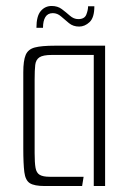

<svg xmlns="http://www.w3.org/2000/svg" viewBox="-20 -623 436 643"><path d="M130 0Q95 0 80 -9.5Q65 -19 61.5 -46.5Q58 -74 58 -126V-381Q58 -420 66 -439Q74 -458 96.5 -464Q119 -470 164 -470H332V0H294V-439H154Q124 -439 112 -431Q100 -423 98 -405.5Q96 -388 96 -356V-110Q96 -78 99 -61Q102 -44 113 -37.5Q124 -31 146 -31H260L255 0ZM102 -530Q102 -569 116.5 -586Q131 -603 153 -603Q173 -603 187 -592.5Q201 -582 214 -570.5Q227 -559 242 -559Q263 -559 269 -574Q275 -589 275 -602H296Q296 -564 280 -549Q264 -534 245 -534Q225 -534 211 -545.5Q197 -557 184.5 -568Q172 -579 157 -579Q140 -579 132 -566Q124 -553 124 -530Z"/></svg>

Font: Smooch Sans Thin Light
Style: Regular
Weight: 300
Version: Version 1.010